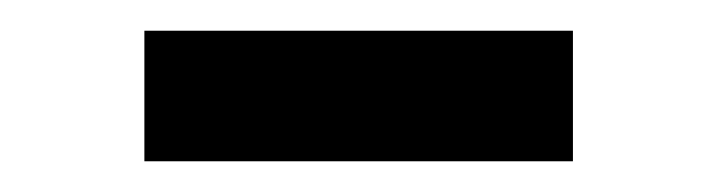

<svg xmlns="http://www.w3.org/2000/svg" viewBox="-20 -725 467 125"><path d="M74 -620H353V-705H74Z"/></svg>

Font: Ronzino
Style: Bold
Weight: 700
Designer: Nunzio Mazzaferro
Foundry: Collletttivo
Version: Version 1.000;Glyphs 3.3 (3337)